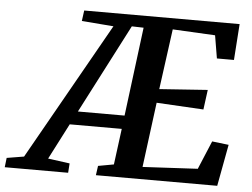

<svg xmlns="http://www.w3.org/2000/svg" viewBox="-144 -809 1149 875"><g transform="rotate(5 430.5 -371.5)"><path d="M-92 0 -87 -43 -8.5 -56 345.5 -683 200 -694.5 206.5 -743H917.5L906 -578H828L810.5 -682.5L616 -692.5L578.5 -416L799 -431.5L787 -341L572 -353L533.5 -56L785 -69.5L839.5 -199.5L915.5 -190.5L880 0H325L331 -43L402.5 -56L424 -220.5H186L101.5 -56.5L201 -43L198 0ZM218 -282H431.5L483 -688.5L429 -690Z"/></g></svg>

Font: Merriweather 24pt SemiBold
Style: Italic
Weight: 600
Italic angle: -7.8°
Version: Version 2.101